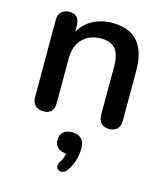

<svg xmlns="http://www.w3.org/2000/svg" viewBox="-114 -584 805 940"><g transform="rotate(15 288.5 -114.0)"><path d="M124 8C160 8 177 -13 177 -49V-276C177 -357 227 -410 306 -410C372 -410 402 -375 402 -294V-49C402 -13 422 8 457 8C492 8 512 -13 512 -49V-300C512 -434 455 -498 339 -498C268 -498 207 -467 174 -409V-440C174 -476 157 -496 123 -496C89 -496 67 -476 67 -440V-49C67 -13 89 8 124 8ZM311 257C338 223 351 176 351 135C351 92 328 70 288 70C249 70 227 90 227 124C227 158 248 177 286 179C283 194 277 210 268 224C241 262 285 287 311 257Z"/></g></svg>

Font: SN Pro Medium
Style: Regular
Weight: 500
Designer: Tobias Whetton
Foundry: Supernotes
Version: Version 1.003;Glyphs 3.3 (3324)